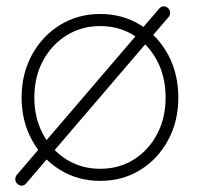

<svg xmlns="http://www.w3.org/2000/svg" viewBox="-20 -559 637 604"><path d="M48 25Q41 25 34.5 19Q28 13 28 5Q28 -3 33 -9L480 -531Q486 -539 495 -539Q503 -539 509 -533Q515 -527 515 -519Q515 -510 510 -505L63 17Q57 25 48 25ZM541 -252Q541 -178 509 -118.5Q477 -59 421.5 -24.5Q366 10 295 10Q225 10 169 -24.5Q113 -59 80.5 -118.5Q48 -178 48 -252Q48 -327 80.5 -386.5Q113 -446 169 -480.5Q225 -515 295 -515Q366 -515 421.5 -480.5Q477 -446 509 -386.5Q541 -327 541 -252ZM501 -252Q501 -317 474.5 -367.5Q448 -418 401.5 -447.5Q355 -477 295 -477Q236 -477 189 -447.5Q142 -418 115 -367.5Q88 -317 88 -252Q88 -188 115 -137.5Q142 -87 189 -57.5Q236 -28 295 -28Q355 -28 401.5 -57.5Q448 -87 474.5 -137.5Q501 -188 501 -252Z"/></svg>

Font: Quicksand Variable Light
Style: Regular
Weight: 300
Designer: Andrew Paglinawan
Foundry: Andrew Paglinawan
Version: Version 3.004